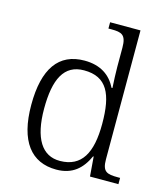

<svg xmlns="http://www.w3.org/2000/svg" viewBox="-114 -848 822 946"><g transform="rotate(15 297.0 -375.0)"><path d="M261 10C344 10 390 -34 420 -100H423L431 0H576V-32H565C508 -32 485 -39 485 -103V-760H330V-728H346C397 -728 421 -721 421 -655V-557C421 -526 423 -485 425 -450H420C392 -508 340 -545 258 -545C127 -545 60 -452 60 -267C60 -81 133 10 261 10ZM268 -36C176 -35 126 -114 126 -265C126 -415 166 -498 268 -498C385 -498 422 -418 422 -266C422 -118 378 -37 268 -36Z"/></g></svg>

Font: Noto Serif Bengali Light
Style: Regular
Weight: 300
Designer: Juan Bruce, Universal Thirst, Indian Type Foundry and the Monotype Design Team.
Foundry: Monotype Imaging Inc.
Version: Version 2.003